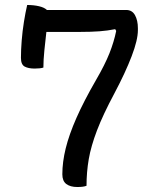

<svg xmlns="http://www.w3.org/2000/svg" viewBox="-20 -740 640 770"><path d="M327 5Q315 10 290 10Q262 10 246 -2Q230 -14 230 -41Q230 -90 243.5 -145Q257 -200 286.5 -267Q316 -334 365 -419Q401 -481 419 -526.5Q437 -572 446 -616L442 -623Q412 -617 379 -614.5Q346 -612 300 -612H166Q162 -578 158 -538.5Q154 -499 154 -469Q142 -465 119 -465Q94 -465 79 -473Q64 -481 64 -508Q64 -540 67 -577.5Q70 -615 76 -652.5Q82 -690 89 -720Q115 -720 136.5 -715Q158 -710 168 -700H486Q510 -700 521.5 -679Q533 -658 533 -627V-619Q533 -580 508 -514.5Q483 -449 439 -366Q393 -280 369 -217Q345 -154 336 -102Q327 -50 327 5Z"/></svg>

Font: Recursive Sn Csl St
Style: Regular
Weight: 400
Version: Version 1.079;hotconv 1.0.112;makeotfexe 2.5.65598; ttfautoh